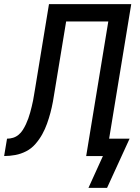

<svg xmlns="http://www.w3.org/2000/svg" viewBox="-55 -755 675 929"><path d="M373 154 443 0H362L469 -651H265L210 -317Q206 -290 201 -263Q196 -236 189 -209.5Q182 -183 172.5 -156.5Q163 -130 149.5 -105.5Q136 -81 116.5 -58.5Q97 -36 71.5 -23Q46 -10 19 -5Q-8 0 -35 0L-21 -84Q-6 -84 8.5 -88.5Q23 -93 35 -103Q47 -113 55.5 -126.5Q64 -140 70.5 -154Q77 -168 82 -182Q87 -196 91 -210.5Q95 -225 98.5 -239.5Q102 -254 105 -268.5Q108 -283 110 -297.5Q112 -312 115 -327L182 -735H580L473 -84H572L463 154Z"/></svg>

Font: Iosevka Md Ex Obl
Style: Regular
Weight: 500
Width: 7
Italic angle: -9°
Monospace: yes
Designer: Belleve Invis
Foundry: Belleve Invis
Version: Version 32.5.0; ttfautohint (v1.8.4)